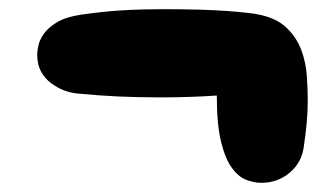

<svg xmlns="http://www.w3.org/2000/svg" viewBox="-20 -480 726 418"><path d="M545 -448Q583 -440 604.5 -419Q626 -398 636 -371Q646 -344 648 -314.5Q650 -285 650 -261Q650 -235 647.5 -210Q645 -185 641 -158Q636 -125 610 -103.5Q584 -82 549 -82Q533 -82 516 -88.5Q499 -95 484.5 -115Q470 -135 461 -172.5Q452 -210 452 -272Q423 -270 391.5 -269Q360 -268 328 -268Q279 -268 237 -270Q195 -272 153 -276Q136 -277 120 -283Q104 -289 90.5 -299.5Q77 -310 69 -325Q61 -340 61 -361Q61 -368 63.5 -380.5Q66 -393 75.5 -406.5Q85 -420 104 -431.5Q123 -443 156 -448Q204 -455 246 -457.5Q288 -460 333 -460Q423 -460 475.5 -456Q528 -452 545 -448Z"/></svg>

Font: Sniglet
Style: ExtraBold
Weight: 800
Version: Version 2.000; ttfautohint (v0.95) -l 8 -r 50 -G 200 -x 14 -